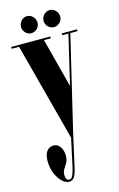

<svg xmlns="http://www.w3.org/2000/svg" viewBox="-144 -716 637 1024"><g transform="rotate(-15 174.0 -204.0)"><path d="M105.5 251Q86.5 251 67.2 232.8Q48 214.5 35 183.5Q22 152.5 22 114.5Q22 79 36.2 60.8Q50.5 42.5 73.5 42.5Q96.5 42.5 110.2 62.8Q124 83 124 111.5Q124 135 115.2 150Q106.5 165 97.8 178.2Q89 191.5 89 210Q89 240 109.5 240Q122 240 129 223.2Q136 206.5 141.5 184L175.5 26.5L33 -513.5H-8V-523.5H208V-513.5H170.5L241.5 -241.5L305.5 -513.5H271.5V-523.5H355.5V-513.5H316L193 3.5L151 191.5Q145 217 135.5 234Q126 251 105.5 251ZM241 -566.5Q222 -566.5 208.5 -580.2Q195 -594 195 -612.5Q195 -632 208.5 -646.2Q222 -660.5 241 -660.5Q259 -660.5 273 -646.2Q287 -632 287 -612.5Q287 -594 273 -580.2Q259 -566.5 241 -566.5ZM115.5 -566.5Q97 -566.5 83.8 -580.2Q70.5 -594 70.5 -612.5Q70.5 -632 83.8 -646.2Q97 -660.5 115.5 -660.5Q134.5 -660.5 148 -646.2Q161.5 -632 161.5 -612.5Q161.5 -594 148 -580.2Q134.5 -566.5 115.5 -566.5Z"/></g></svg>

Font: Imbue 100pt ExtraBold
Style: Regular
Weight: 800
Designer: Tyler Finck
Foundry: Etcetera Type Company
Version: Version 1.102; ttfautohint (v1.8.3)